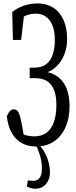

<svg xmlns="http://www.w3.org/2000/svg" viewBox="-20 -796 448 1127"><path d="M186.5 311.5Q170.9 311.5 158.4 307.4Q146 303.2 137.7 299.8L143.6 262.7Q153.3 263.7 160.9 264.6Q168.5 265.6 174.8 265.6Q199.7 265.6 212.9 247.8Q226.1 230 226.1 192.4Q226.1 156.7 216.3 122.1Q206.5 87.4 186.5 46.9H210.9V55.2Q231.9 79.1 245.6 105.5Q259.3 131.8 266.4 160.2Q273.4 188.5 273.4 216.8Q273.4 255.4 250.5 283.4Q227.5 311.5 186.5 311.5ZM190.9 64Q147 64 111.1 45.7Q75.2 27.3 51.3 -11.7Q27.3 -50.8 20 -113.3Q28.3 -133.3 38.3 -143.8Q48.3 -154.3 60.1 -154.3Q81.1 -154.3 90.6 -132.6Q100.1 -110.8 108.4 -64L125 31.7L89.8 -21.5Q116.7 -4.9 139.6 -0.2Q162.6 4.4 180.7 4.4Q223.1 4.4 252.4 -16.6Q281.7 -37.6 296.4 -79.6Q311 -121.6 311 -181.6Q311 -227.5 299.3 -262.2Q287.6 -296.9 260 -317.1Q232.4 -337.4 184.1 -337.4H154.3V-398.9H182.6Q224.1 -398.9 250.5 -418.7Q276.9 -438.5 289.3 -475.1Q301.8 -511.7 301.8 -561Q301.8 -613.8 287.6 -647.7Q273.4 -681.6 248.8 -698.7Q224.1 -715.8 190.9 -715.8Q158.2 -715.8 130.4 -704.1Q102.5 -692.4 74.2 -667.5V-716.8L126 -749L104 -561.5H55.7L51.8 -725.1Q78.6 -747.6 117.7 -761.7Q156.7 -775.9 200.7 -775.9Q253.4 -775.9 292.2 -751.2Q331.1 -726.6 352.5 -679.4Q374 -632.3 374 -565.9Q374 -520 357.9 -477.5Q341.8 -435.1 310.5 -405Q279.3 -375 234.4 -364.3V-377.4Q288.6 -370.1 323 -342.5Q357.4 -314.9 372.8 -271.2Q388.2 -227.5 388.2 -171.9Q388.2 -102.1 364.5 -48.8Q340.8 4.4 296.6 34.2Q252.4 64 190.9 64Z"/></svg>

Font: Scarab Serif
Style: Regular
Weight: 400
Designer: John Roberts
Foundry: Scarab
Version: 1.0